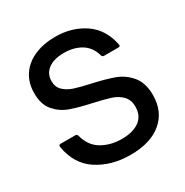

<svg xmlns="http://www.w3.org/2000/svg" viewBox="-178 -921 1041 1079"><g transform="rotate(-30 342.5 -381.5)"><path d="M41 -225V-229Q41 -239 53 -239H148Q159 -239 162 -228Q181 -155 237 -122.5Q293 -90 365 -90Q438 -90 479.5 -120.5Q521 -151 521 -210Q521 -254 495 -280.5Q469 -307 430 -319.5Q391 -332 323 -347Q240 -365 189 -383.5Q138 -402 102 -443.5Q66 -485 66 -558Q66 -626 99 -675Q132 -724 191 -749.5Q250 -775 326 -775Q434 -775 514 -720.5Q594 -666 615 -559L616 -555Q616 -545 604 -545H512Q500 -545 497 -556Q480 -616 433.5 -644Q387 -672 324 -672Q258 -672 221 -644.5Q184 -617 184 -568Q184 -530 208.5 -507Q233 -484 269 -472Q305 -460 369 -446Q456 -427 509.5 -407Q563 -387 601 -341.5Q639 -296 639 -217Q639 -111 566.5 -49.5Q494 12 363 12Q241 12 151 -46Q61 -104 41 -225Z"/></g></svg>

Font: Open Sauce Two Medium
Style: Regular
Weight: 500
Designer: Alfredo Marco Pradil
Foundry: Creative Sauce Fz LLC
Version: Version 1.477